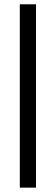

<svg xmlns="http://www.w3.org/2000/svg" viewBox="-20 -860 257 880"><path d="M70.8 0V-840.3H145V0Z"/></svg>

Font: Oswald-Light
Style: Light
Weight: 300
Designer: vernon adams
Foundry: vernon adams
Version: Version ; ttfautohint (v0.92.18-e454-dirty) -l 8 -r 50 -G 20